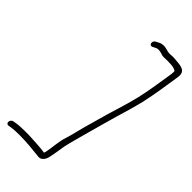

<svg xmlns="http://www.w3.org/2000/svg" viewBox="-279 -844 1044 1044"><g transform="rotate(45 243.0 -322.0)"><path d="M445 -478C464 -562 473 -634 485 -708C494 -763 454 -764 404 -768C394 -769 384 -769 374 -768C367 -767 362 -767 359 -768C341 -768 326 -779 305 -776C296 -776 286 -773 276 -767L264 -761C243 -751 250 -715 275 -730L287 -736C293 -739 296 -740 299 -740C316 -743 332 -735 345 -732C356 -730 381 -734 394 -732C418 -732 437 -729 449 -720C451 -706 446 -680 443 -662C434 -605 425 -544 410 -479C391 -398 362 -317 341 -238C334 -211 326 -185 319 -160C307 -117 301 -84 289 -47C274 -2 274 37 266 77L263 90C262 92 261 94 261 96C230 90 190 90 153 87C138 86 124 86 109 86C82 86 56 87 35 91L24 93C0 97 -2 133 23 128L35 126C53 123 78 122 101 122C155 122 208 128 252 133C276 137 292 117 298 93C302 73 307 52 310 28C315 -13 326 -50 338 -95C367 -199 393 -298 424 -399C431 -426 439 -452 445 -478Z"/></g></svg>

Font: Stray Cat
Style: Obl
Weight: 400
Version: Version 1.0